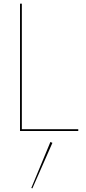

<svg xmlns="http://www.w3.org/2000/svg" viewBox="-20 -720 470 1055"><path d="M90 -700V0H410V-10H100V-700ZM257 60 152 313 158 315 268 65Z"/></svg>

Font: Jost Thin
Style: Regular
Weight: 250
Version: Version 3.710